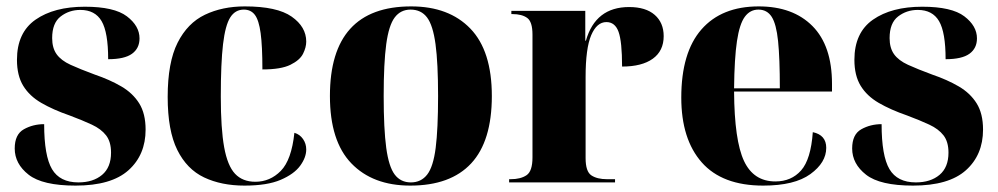

<svg xmlns="http://www.w3.org/2000/svg" viewBox="-20 -570 3120 600"><path d="M216 10Q113 10 69.5 -24Q26 -58 26 -106Q26 -150 54.5 -166Q83 -182 118 -182Q118 -83 142.5 -41.5Q167 0 225 0Q271 0 299 -23.5Q327 -47 327 -93Q327 -127 311.5 -147Q296 -167 267 -180.5Q238 -194 198 -209Q146 -227 109 -248.5Q72 -270 52.5 -302Q33 -334 33 -383Q33 -468 91 -508.5Q149 -549 245 -549Q337 -549 376.5 -519Q416 -489 416 -450Q416 -419 392.5 -402Q369 -385 318 -385Q318 -469 297.5 -504Q277 -539 231 -539Q196 -539 169.5 -518.5Q143 -498 143 -451Q143 -420 157 -400.5Q171 -381 200.5 -367.5Q230 -354 276 -337Q323 -321 359 -300Q395 -279 415 -247Q435 -215 435 -165Q435 -86 381.5 -38Q328 10 216 10Z M744 10Q672 10 618 -15.5Q564 -41 534 -101.5Q504 -162 504 -267Q504 -375 535 -436.5Q566 -498 620.5 -524Q675 -550 745 -550Q846 -550 891.5 -518Q937 -486 937 -440Q937 -422 927 -402Q917 -382 887.5 -367.5Q858 -353 800 -353Q800 -426 794.5 -466.5Q789 -507 776.5 -523.5Q764 -540 742 -540Q715 -540 699.5 -515.5Q684 -491 677 -432Q670 -373 670 -268Q670 -168 680.5 -110Q691 -52 714.5 -27Q738 -2 778 -2Q824 -2 857.5 -36Q891 -70 900 -155Q917 -150 927 -135.5Q937 -121 937 -103Q937 -78 918 -52Q899 -26 857 -8Q815 10 744 10Z M1262 10Q1145 10 1078 -59.5Q1011 -129 1011 -270Q1011 -550 1265 -550Q1383 -550 1450 -480.5Q1517 -411 1517 -270Q1517 -129 1452.5 -59.5Q1388 10 1262 10ZM1264 0Q1296 0 1315 -24.5Q1334 -49 1341.5 -108Q1349 -167 1349 -270Q1349 -373 1341 -432Q1333 -491 1314.5 -515.5Q1296 -540 1263 -540Q1232 -540 1213.5 -515.5Q1195 -491 1187 -432Q1179 -373 1179 -270Q1179 -167 1187 -108Q1195 -49 1213.5 -24.5Q1232 0 1264 0Z M1571 0V-10H1576Q1607 -10 1625.5 -22.5Q1644 -35 1644 -78V-462Q1644 -502 1627.5 -514Q1611 -526 1581 -526H1578V-536H1809V-443H1811Q1841 -548 1946 -548Q1998 -548 2026 -523.5Q2054 -499 2054 -457Q2054 -411 2020 -386.5Q1986 -362 1924 -362Q1924 -440 1913 -470.5Q1902 -501 1875 -501Q1845 -501 1827.5 -460Q1810 -419 1810 -329V-76Q1810 -34 1828 -22Q1846 -10 1877 -10H1902V0Z M2365 10Q2237 10 2173 -62.5Q2109 -135 2109 -265Q2109 -406 2172 -478Q2235 -550 2351 -550Q2458 -550 2519 -488.5Q2580 -427 2580 -308V-284H2274Q2275 -131 2305 -67Q2335 -3 2403 -3Q2453 -3 2483.5 -37.5Q2514 -72 2520 -157Q2562 -148 2562 -108Q2562 -62 2512.5 -26Q2463 10 2365 10ZM2417 -294Q2417 -388 2411.5 -441.5Q2406 -495 2391.5 -517.5Q2377 -540 2350 -540Q2324 -540 2307.5 -517.5Q2291 -495 2283 -441.5Q2275 -388 2274 -294Z M2833 10Q2730 10 2686.5 -24Q2643 -58 2643 -106Q2643 -150 2671.5 -166Q2700 -182 2735 -182Q2735 -83 2759.5 -41.5Q2784 0 2842 0Q2888 0 2916 -23.5Q2944 -47 2944 -93Q2944 -127 2928.5 -147Q2913 -167 2884 -180.5Q2855 -194 2815 -209Q2763 -227 2726 -248.5Q2689 -270 2669.5 -302Q2650 -334 2650 -383Q2650 -468 2708 -508.5Q2766 -549 2862 -549Q2954 -549 2993.5 -519Q3033 -489 3033 -450Q3033 -419 3009.5 -402Q2986 -385 2935 -385Q2935 -469 2914.5 -504Q2894 -539 2848 -539Q2813 -539 2786.5 -518.5Q2760 -498 2760 -451Q2760 -420 2774 -400.5Q2788 -381 2817.5 -367.5Q2847 -354 2893 -337Q2940 -321 2976 -300Q3012 -279 3032 -247Q3052 -215 3052 -165Q3052 -86 2998.5 -38Q2945 10 2833 10Z"/></svg>

Font: Noto Serif Display SemiCondensed ExtraBold
Style: Regular
Weight: 800
Width: 4
Designer: Monotype Design Team
Foundry: Monotype Imaging Inc.
Version: Version 2.009